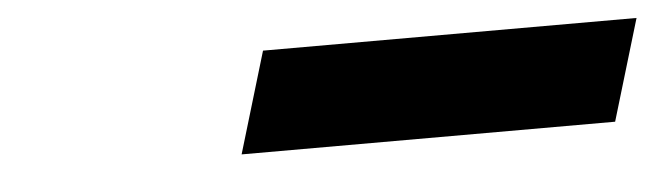

<svg xmlns="http://www.w3.org/2000/svg" viewBox="-25 -807 785 227"><g transform="rotate(-5 367.0 -694.0)"><path d="M290.9 -754 255 -634H698.3L734.2 -754Z"/></g></svg>

Font: Hussar
Style: BdSuprExtOblThree
Weight: 700
Foundry: Cannot Into Space Fonts
Version: Version 2.00